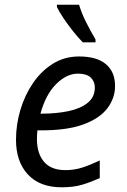

<svg xmlns="http://www.w3.org/2000/svg" viewBox="-20 -786 539 816"><path d="M242 10Q149 10 98.5 -44.5Q48 -99 48 -192Q48 -256 66.5 -318.5Q85 -381 120 -432.5Q155 -484 204.5 -515Q254 -546 316 -546Q392 -546 430.5 -513Q469 -480 469 -421Q469 -369 436.5 -326Q404 -283 335 -257.5Q266 -232 156 -232H139Q138 -223 137.5 -213Q137 -203 137 -195Q137 -134 167 -98.5Q197 -63 258 -63Q296 -63 330 -74Q364 -85 404 -104V-29Q366 -12 329.5 -1Q293 10 242 10ZM152 -303H159Q219 -303 270 -313.5Q321 -324 352 -348.5Q383 -373 383 -414Q383 -440 365.5 -456.5Q348 -473 311 -473Q263 -473 218.5 -428.5Q174 -384 152 -303ZM332 -606Q313 -625 291.5 -652Q270 -679 251 -707Q232 -735 222 -756V-766H316Q327 -729 346.5 -690.5Q366 -652 386 -618V-606Z"/></svg>

Font: Manna Sans
Style: Italic
Weight: 400
Italic angle: -12°
Designer: Monotype Design Team
Foundry: Monotype Imaging Inc.
Version: Version 2.001.1; ttfautohint (v1.8.2)